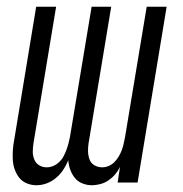

<svg xmlns="http://www.w3.org/2000/svg" viewBox="-20 -540 540 568"><path d="M88 8Q73 8 59.5 2.5Q46 -3 37.5 -13.5Q29 -24 24 -37.5Q19 -51 18 -65.5Q17 -80 18 -95.5Q19 -111 22 -126L87 -520H146L79 -116Q77 -103 77 -91Q77 -79 81.5 -68Q86 -57 96 -51Q106 -45 118 -45Q128 -45 137.5 -49Q147 -53 155 -60.5Q163 -68 168 -77.5Q173 -87 176.5 -96.5Q180 -106 182.5 -115.5Q185 -125 187 -135L251 -520H309L242 -116Q240 -103 240.5 -91Q241 -79 245 -68Q249 -57 259.5 -51Q270 -45 282 -45Q292 -45 301.5 -49Q311 -53 318.5 -60.5Q326 -68 331.5 -77.5Q337 -87 340.5 -96.5Q344 -106 346 -115.5Q348 -125 350 -135L414 -520H473L387 0H328L335 -46Q329 -34 320.5 -24Q312 -14 301 -6.5Q290 1 277 4.5Q264 8 252 8Q237 8 223.5 2.5Q210 -3 201.5 -13.5Q193 -24 188 -37.5Q183 -51 182 -66Q176 -51 167 -37.5Q158 -24 145.5 -13.5Q133 -3 118 2.5Q103 8 88 8Z"/></svg>

Font: Iosevka Light
Style: Italic
Weight: 300
Italic angle: -9°
Monospace: yes
Designer: Belleve Invis
Foundry: Belleve Invis
Version: Version 32.5.0; ttfautohint (v1.8.4)